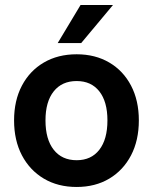

<svg xmlns="http://www.w3.org/2000/svg" viewBox="-20 -731 608 764"><path d="M429.5 -711 303 -559.5H209.5L300.5 -711ZM36 -252Q36 -331 67.2 -390.2Q98.5 -449.5 154.5 -482.2Q210.5 -515 285 -515Q359 -515 414.8 -482.2Q470.5 -449.5 501.5 -390.2Q532.5 -331 532.5 -252Q532.5 -172.5 501.5 -113Q470.5 -53.5 414.8 -20.2Q359 13 285 13Q210.5 13 154.5 -20.2Q98.5 -53.5 67.2 -113Q36 -172.5 36 -252ZM407.5 -252Q407.5 -326.5 375.2 -367.5Q343 -408.5 285 -408.5Q226.5 -408.5 193.8 -367.5Q161 -326.5 161 -252Q161 -176.5 193.8 -135Q226.5 -93.5 285 -93.5Q343 -93.5 375.2 -135Q407.5 -176.5 407.5 -252Z"/></svg>

Font: Overused Grotesk SemiBold
Style: Regular
Weight: 610
Version: Version 0.004